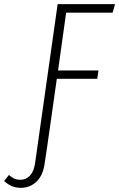

<svg xmlns="http://www.w3.org/2000/svg" viewBox="-127 -704 575 926"><path d="M192 -643 153 -364H348L342 -324H147L101 0L88 87Q80 143 48.5 172.5Q17 202 -27 202Q-72 202 -107 169L-84 140Q-70 152 -58 157.5Q-46 163 -28 163Q-2 163 17 143.5Q36 124 42 84L54 0L151 -684H428L416 -643Z"/></svg>

Font: Fira Sans Extra Condensed ExtraLight
Style: Italic
Weight: 275
Width: 3
Italic angle: -8°
Designer: Carrois Corporate & Edenspiekermann AG
Foundry: Carrois Corporate GbR & Edenspiekermann AG
Version: Version 4.203